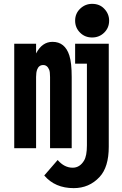

<svg xmlns="http://www.w3.org/2000/svg" viewBox="-20 -762 626 987"><path d="M453.6 -742.2Q491.7 -742.2 515.1 -717.8Q541 -691.4 541 -655.8Q541 -619.1 515.6 -594.2Q490.2 -569.3 453.6 -569.3Q417 -569.3 392.6 -593.3Q366.2 -618.7 366.2 -655.8Q366.2 -692.9 392.6 -717.8Q418.5 -742.2 453.6 -742.2ZM366.2 -537.1H539.1V-7.3Q539.1 97.2 491.7 147.9Q438.5 205.1 358.9 205.1Q262.7 205.1 207.5 140.1L276.4 60.5Q310.5 100.1 353.5 100.1Q390.1 100.1 412.1 63.5Q426.8 39.1 426.8 -15.1V-434.6H366.2ZM53.2 0V-537.1H165.5V-487.3Q196.3 -546.9 250 -546.9Q314 -546.9 336.4 -477.1Q348.6 -439 348.6 -366.2V0H237.3V-366.2Q237.3 -392.6 232.9 -403.3Q223.1 -427.7 202.1 -427.7Q179.7 -427.7 170.9 -404.3Q165.5 -389.6 165.5 -366.2V0Z"/></svg>

Font: Consola Mono
Style: Bold
Weight: 700
Monospace: yes
Designer: Wojciech Kalinowski "wmk69" (wmk69@o2.pl)
Foundry: Wojciech Kalinowski "wmk69" (wmk69@o2.pl)
Version: Version 2.1.0